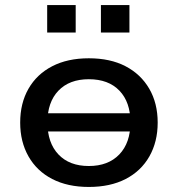

<svg xmlns="http://www.w3.org/2000/svg" viewBox="-20 -732 704 761"><path d="M332 9Q248 9 187 -22.5Q126 -54 93 -112Q60 -170 60 -246Q60 -323 93 -380.5Q126 -438 187 -469.5Q248 -501 332 -501Q417 -501 477.5 -469.5Q538 -438 571.5 -380.5Q605 -323 605 -246Q605 -170 572 -112Q539 -54 478 -22.5Q417 9 332 9ZM332 -74Q409 -74 453 -120Q497 -166 497 -247Q497 -327 453.5 -372.5Q410 -418 332 -418Q255 -418 211.5 -372.5Q168 -327 168 -247Q168 -166 211.5 -120Q255 -74 332 -74ZM131 -211V-283H533V-211ZM380 -603V-712H493V-603ZM167 -603V-712H280V-603Z"/></svg>

Font: Nunito Sans 10pt SemiExpanded SemiBold
Style: Regular
Weight: 600
Width: 6
Designer: Vernon Adams
Foundry: Vernon Adams
Version: Version 3.101;gftools[0.9.27]